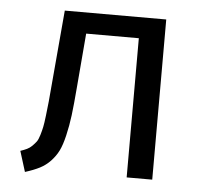

<svg xmlns="http://www.w3.org/2000/svg" viewBox="-44 -572 662 628"><g transform="rotate(5 287.0 -257.5)"><path d="M144 -525.9H477.1V0H393.1V-457H220.2L205.1 -276.9Q200.7 -222.2 196.3 -187Q191.9 -151.9 184.3 -119.9Q176.8 -87.9 167.5 -69.1Q158.2 -50.3 142.8 -33.9Q127.4 -17.6 107.9 -7.6Q88.4 2.4 60.1 11.2L39.1 -56.2Q51.8 -60.5 60.5 -64.7Q69.3 -68.8 77.4 -76.9Q85.4 -85 90.3 -91.6Q95.2 -98.1 99.9 -113.5Q104.5 -128.9 106.9 -140.6Q109.4 -152.3 112.5 -178.5Q115.7 -204.6 117.7 -225.6Q119.6 -246.6 123 -286.1Z"/></g></svg>

Font: Fira Sans Book
Style: Regular
Weight: 350
Designer: Carrois Corporate & Edenspiekermann AG
Foundry: Carrois Corporate GbR & Edenspiekermann AG
Version: Version 4.203;PS 004.203;hotconv 1.0.88;makeotf.lib2.5.64775